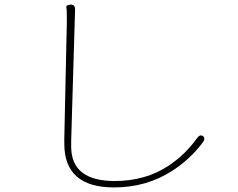

<svg xmlns="http://www.w3.org/2000/svg" viewBox="-20 -783 1040 839"><path d="M478 36Q261 36 261 -155Q261 -167 261 -179L272 -685Q272 -697 272 -709Q272 -741 270 -751Q268 -761 288 -763Q309 -764 308 -740L291 -167Q291 -155 291 -143Q291 8 481 8Q616 8 717 -59Q789 -107 840 -178Q854 -198 867 -188Q880 -179 865 -159Q808 -84 730 -35Q619 36 478 36Z"/></svg>

Font: Resource Han Rounded KR ExtraLight
Style: Regular
Weight: 250
Designer: Cyano Hao (round all glyphs); Ryoko NISHIZUKA 西塚涼子 (kana, bopomofo & ideographs); Paul D. Hunt (Latin, Greek & Cyrillic)
Foundry: Cyano Hao
Version: 0.990